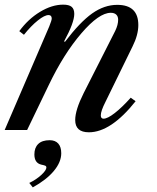

<svg xmlns="http://www.w3.org/2000/svg" viewBox="-26 -560 675 827"><path d="M246.1 -540Q271.5 -540 282.7 -530.5Q293.9 -521 293.9 -500Q293.9 -462.4 250 -381.8L253.9 -379.9Q318.4 -464.8 370.8 -502Q423.3 -539.1 479 -539.1Q569.8 -539.1 569.8 -452.1Q569.8 -409.7 544.9 -359.9L428.2 -121.1Q408.2 -82 408.2 -63Q408.2 -48.8 419.9 -48.8Q437 -48.8 468 -72.8Q499 -96.7 537.1 -139.2L558.1 -124Q451.7 9.8 356.9 9.8Q297.9 9.8 297.9 -43Q297.9 -85.9 334 -158.2L470.2 -426.8Q482.9 -453.1 482.9 -475.1Q482.9 -489.3 474.6 -497.1Q466.3 -504.9 451.2 -504.9Q400.4 -504.9 324.5 -416.5Q248.5 -328.1 184.1 -193.8L90.8 0H-5.9L186 -445.8Q196.8 -472.7 196.8 -480Q196.8 -495.1 183.1 -495.1Q166 -495.1 137 -471.9Q107.9 -448.7 77.1 -410.2L57.1 -425.8Q95.2 -478 146.5 -509Q197.8 -540 246.1 -540ZM150.9 148.9Q122.1 141.6 122.1 105Q122.1 76.2 138.7 60.1Q155.3 43.9 188 43.9Q211.9 43.9 224.9 58.3Q237.8 72.8 237.8 100.1Q237.8 138.2 205.8 176.5Q173.8 214.8 115.2 247.1L100.1 228Q130.4 213.4 152.1 193.4Q173.8 173.3 173.8 161.1Q173.8 156.2 169.7 154.1Q165.5 151.9 150.9 148.9Z"/></svg>

Font: Libre Caslon Text
Style: Italic
Weight: 400
Italic angle: -25°
Designer: Pablo Impallari, Rodrigo Fuenzalida
Foundry: Pablo Impallari, Rodrigo Fuenzalida
Version: Version 1.002